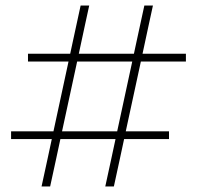

<svg xmlns="http://www.w3.org/2000/svg" viewBox="-20 -673 711 693"><path d="M20 -171V-199Q63.5 -199 104.2 -199Q145 -199 180 -199H430Q465.5 -199 506 -199Q546.5 -199 590 -199V-171Q546.5 -171 506 -171Q465.5 -171 430 -171H180Q145 -171 104.2 -171Q63.5 -171 20 -171ZM130 0Q141.5 -52 151.5 -99Q161.5 -146 175 -208.5L224 -435.5Q233.5 -479.5 241.2 -515.5Q249 -551.5 256.2 -584.8Q263.5 -618 271 -653H302Q294.5 -618.5 287.2 -585Q280 -551.5 272.2 -515.2Q264.5 -479 255 -435L206 -208.5Q192.5 -146 182.5 -99Q172.5 -52 161 0ZM81 -451V-479Q124.5 -479 165.2 -479Q206 -479 241 -479H491Q526.5 -479 567 -479Q607.5 -479 651 -479V-451Q607.5 -451 567 -451Q526.5 -451 491 -451H241Q206 -451 165.2 -451Q124.5 -451 81 -451ZM360 0Q371.5 -52 381.5 -99Q391.5 -146 405 -208.5L454 -435.5Q463.5 -479.5 471.2 -515.5Q479 -551.5 486.2 -584.8Q493.5 -618 501 -653H532Q524.5 -618.5 517.2 -585Q510 -551.5 502.2 -515.2Q494.5 -479 485 -435L436 -208.5Q422.5 -146 412.5 -99Q402.5 -52 391 0Z"/></svg>

Font: Commissioner Thin Thin
Style: Regular
Weight: 250
Version: Version 1.000